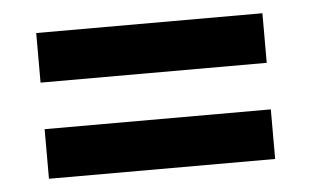

<svg xmlns="http://www.w3.org/2000/svg" viewBox="-33 -495 613 378"><g transform="rotate(-5 273.5 -306.0)"><path d="M497 -352H50V-450H497ZM497 -162H50V-260H497Z"/></g></svg>

Font: Edgecutting Lite Sharp
Style: Medium
Weight: 500
Designer: RandomMaerks (Nguyen Gia Bao)
Version: Version 1.0